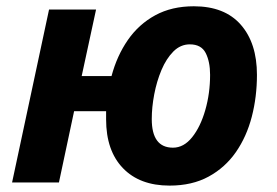

<svg xmlns="http://www.w3.org/2000/svg" viewBox="-20 -576 875 606"><path d="M515.1 9.8Q420.9 9.8 367.9 -45.4Q314.9 -100.6 314.9 -199.2V-225.1H213.9L166 0H18.1L134.8 -545.9H283.2L237.8 -335.9H332Q349.1 -399.9 383.5 -449.7Q418 -499.5 470 -527.8Q522 -556.2 591.8 -556.2Q689 -556.2 740 -498Q791 -439.9 791 -339.8Q791 -270.5 774.7 -207.5Q758.3 -144.5 724.4 -95.7Q690.4 -46.9 638.4 -18.6Q586.4 9.8 515.1 9.8ZM525.9 -109.9Q560.1 -109.9 586.4 -142.8Q612.8 -175.8 627.9 -228.5Q643.1 -281.2 643.1 -339.8Q643.1 -381.3 629.2 -408.7Q615.2 -436 579.1 -436Q549.8 -436 527.3 -413.6Q504.9 -391.1 489.7 -355.2Q474.6 -319.3 466.8 -278.3Q459 -237.3 459 -200.2Q459 -109.9 525.9 -109.9Z"/></svg>

Font: Open Sans
Style: Bold Italic
Weight: 700
Italic angle: -12°
Designer: Monotype Design Team
Foundry: Monotype Imaging Inc.
Version: Version 3.003; ttfautohint (v1.8.4)